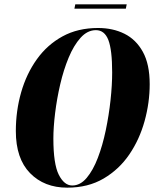

<svg xmlns="http://www.w3.org/2000/svg" viewBox="-20 -854 725 885"><path d="M290 11Q184 11 118.5 -56Q53 -123 53 -250Q53 -343 77.5 -428.5Q102 -514 150 -581Q198 -648 268.5 -686.5Q339 -725 432 -725Q500 -725 553.5 -698.5Q607 -672 638.5 -615Q670 -558 670 -466Q670 -381 646.5 -296Q623 -211 576 -142Q529 -73 457.5 -31Q386 11 290 11ZM313 1Q350 1 379.5 -34Q409 -69 431 -126.5Q453 -184 467.5 -253.5Q482 -323 489.5 -392.5Q497 -462 497 -520Q497 -624 479.5 -669.5Q462 -715 422 -715Q383 -715 351.5 -680Q320 -645 296.5 -588.5Q273 -532 257.5 -465Q242 -398 234 -332.5Q226 -267 226 -216Q226 -98 251 -48.5Q276 1 313 1ZM323 -814 327 -834H564L560 -814Z"/></svg>

Font: Noto Serif Display ExtraCondensed Black
Style: Italic
Weight: 900
Width: 2
Italic angle: -12°
Designer: Monotype Design Team
Foundry: Monotype Imaging Inc.
Version: Version 2.009